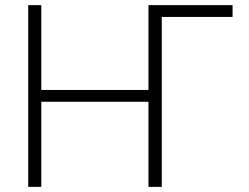

<svg xmlns="http://www.w3.org/2000/svg" viewBox="-20 -727 969 747"><path d="M884.8 -661.1H609.4V0H557.6V-331.1H140.6V0H89.8V-707H140.6V-377H557.6V-707H884.8Z"/></svg>

Font: Pretendard GOV ExtraLight
Style: Regular
Weight: 200
Designer: Base glyphs from Inter by Rasmus Andersson; Hangeul glyphs from Noto Sans CJK(Source Han Sans) by Jang Soo-young and Kan
Foundry: Kil Hyung-jin
Version: Version 1.309